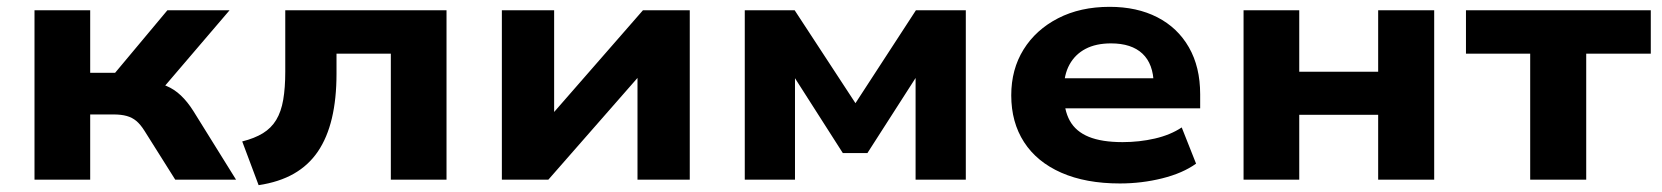

<svg xmlns="http://www.w3.org/2000/svg" viewBox="-20 -526 4864 562"><path d="M81 0V-496H244V-313H317L470 -496H652L434 -241L415 -287Q444 -284 467 -274.5Q490 -265 509.5 -246.5Q529 -228 546 -201L671 0H493L403 -143Q391 -162 379 -172Q367 -182 351 -186.5Q335 -191 312 -191H244V0Z M737 16 689 -112Q725 -121 749.5 -136Q774 -151 788.5 -175Q803 -199 809 -234Q815 -269 815 -316V-496H1287V0H1124V-369H965V-310Q965 -237 951.5 -180Q938 -123 910.5 -82.5Q883 -42 840 -17.5Q797 7 737 16Z M1449 0V-496H1602V-165H1573L1862 -496H1999V0H1846V-331H1875L1585 0Z M2160 0V-496H2306L2484 -224L2661 -496H2807V0H2660V-318H2673L2519 -78H2447L2293 -319H2307V0Z M3258 11Q3158 11 3086.5 -20.5Q3015 -52 2977.5 -110Q2940 -168 2940 -247Q2940 -323 2976 -381Q3012 -439 3077 -472.5Q3142 -506 3228 -506Q3308 -506 3367.5 -475.5Q3427 -445 3460 -387.5Q3493 -330 3493 -250V-209H3072V-297H3374L3357 -280Q3356 -339 3324 -369Q3292 -399 3232 -399Q3188 -399 3157.5 -383Q3127 -367 3110.5 -337Q3094 -307 3094 -264V-253Q3094 -204 3111.5 -172.5Q3129 -141 3167 -125.5Q3205 -110 3266 -110Q3315 -110 3360.5 -120.5Q3406 -131 3439 -153L3481 -47Q3442 -19 3382 -4Q3322 11 3258 11Z M3620 0V-496H3783V-316H4014V-496H4178V0H4014V-190H3783V0Z M4459 0V-369H4271V-496H4812V-369H4623V0Z"/></svg>

Font: Nunito Sans 10pt SemiExpanded ExtraBold
Style: Regular
Weight: 800
Width: 6
Designer: Vernon Adams
Foundry: Vernon Adams
Version: Version 3.101;gftools[0.9.27]